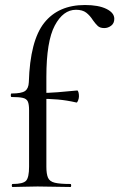

<svg xmlns="http://www.w3.org/2000/svg" viewBox="-20 -746 476 766"><path d="M30 0Q27 0 27 -6Q27 -12 30 -12Q72 -12 84 -25Q96 -38 96 -81V-306Q96 -330 91 -341Q86 -352 71 -355.5Q56 -359 26 -359Q23 -359 23 -366Q23 -373 26 -373Q66 -373 80 -383Q94 -393 95 -418Q100 -584 156.5 -655Q213 -726 319 -726Q373 -726 404.5 -710.5Q436 -695 436 -671Q436 -653 423.5 -643.5Q411 -634 396 -634Q379 -634 370 -642.5Q361 -651 351 -665Q339 -684 324 -695.5Q309 -707 283 -707Q232 -707 198.5 -644Q165 -581 165 -439V-81Q165 -52 171.5 -37Q178 -22 198.5 -17Q219 -12 261 -12Q264 -12 264 -6Q264 0 261 0Q227 0 195 -1Q163 -2 130 -2Q102 -2 76.5 -1Q51 0 30 0ZM285 -337Q246 -346 210.5 -349Q175 -352 135 -352V-375Q173 -375 210 -378Q247 -381 288 -385Q291 -385 293 -378Q295 -371 295 -362Q295 -354 291.5 -345Q288 -336 285 -337Z"/></svg>

Font: Cormorant Infant Light Medium
Style: Regular
Weight: 500
Version: Version 4.001